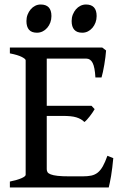

<svg xmlns="http://www.w3.org/2000/svg" viewBox="-20 -824 546 844"><path d="M478 -128.9Q476.1 -107.9 473.6 -87.9Q471.2 -67.9 468.3 -50.5Q465.3 -33.2 462.6 -20.3Q460 -7.3 458 0H23.4V-25.9Q56.6 -32.7 74.7 -40.8Q92.8 -48.8 92.8 -55.7V-559.1Q92.8 -564.9 75.7 -573.7Q58.6 -582.5 23.4 -589.4V-615.2H429.2L446.3 -602.1Q445.3 -589.4 443.4 -573Q441.4 -556.6 438.5 -539.8Q435.5 -522.9 432.4 -507.8Q429.2 -492.7 426.3 -483.4H399.4Q397 -528.3 387.2 -547.4Q377.4 -566.4 359.4 -566.4H185.5V-358.9H382.3L396 -344.2Q392.1 -337.4 386.5 -329.1Q380.9 -320.8 374.8 -313Q368.7 -305.2 362.5 -298.3Q356.4 -291.5 351.1 -287.6Q343.8 -294.9 335.2 -299.8Q326.7 -304.7 315.7 -308.1Q304.7 -311.5 289.8 -313Q274.9 -314.5 254.4 -314.5H185.5V-80.1Q185.5 -72.8 189 -67.1Q192.4 -61.5 203.1 -57.4Q213.9 -53.2 233.4 -51Q252.9 -48.8 285.2 -48.8H343.3Q365.7 -48.8 381.6 -52.2Q397.5 -55.7 409.7 -65.4Q421.9 -75.2 431.9 -92.8Q441.9 -110.4 452.1 -139.2ZM404.8 -753.4Q404.8 -738.3 399.9 -725.1Q395 -711.9 386.5 -701.9Q377.9 -691.9 366.5 -686Q355 -680.2 341.8 -680.2Q317.9 -680.2 306.4 -693.4Q294.9 -706.5 294.9 -731.4Q294.9 -746.6 300 -759.8Q305.2 -772.9 313.7 -783Q322.3 -793 333.7 -798.6Q345.2 -804.2 357.9 -804.2Q404.8 -804.2 404.8 -753.4ZM206.1 -753.4Q206.1 -738.3 201.2 -725.1Q196.3 -711.9 187.7 -701.9Q179.2 -691.9 167.5 -686Q155.8 -680.2 142.6 -680.2Q118.7 -680.2 107.4 -693.4Q96.2 -706.5 96.2 -731.4Q96.2 -746.6 101.3 -759.8Q106.4 -772.9 115 -783Q123.5 -793 134.8 -798.6Q146 -804.2 158.7 -804.2Q206.1 -804.2 206.1 -753.4Z"/></svg>

Font: Gentium Book Basic
Style: Regular
Weight: 400
Designer: J. Victor Gaultney and Annie Olsen
Foundry: SIL International
Version: Version 1.102; 2013; Maintenance release